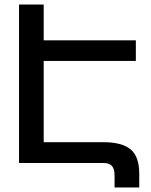

<svg xmlns="http://www.w3.org/2000/svg" viewBox="-20 -720 666 848"><path d="M580 -451H173V-92H437Q518 -92 556.5 -60.5Q595 -29 595 47V108H486V56Q486 25 474 12.5Q462 0 437 0H64V-700H173V-542H580Z"/></svg>

Font: LT Superior Semi-bold
Style: Regular
Weight: 600
Designer: Daniel Lyons
Foundry: LyonsType
Version: Version 1.0